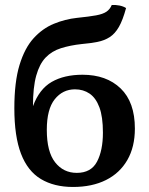

<svg xmlns="http://www.w3.org/2000/svg" viewBox="-20 -734 593 763"><path d="M270 9Q195 9 142.5 -22.5Q90 -54 63.5 -123Q37 -192 37 -304Q37 -408 57.5 -475.5Q78 -543 113.5 -582Q149 -621 194 -639.5Q239 -658 286 -663Q335 -668 362 -673Q389 -678 403 -687.5Q417 -697 424 -714Q440 -715 455 -712Q470 -709 481 -702Q468 -654 452.5 -627Q437 -600 416 -586.5Q395 -573 367.5 -567.5Q340 -562 305 -559Q259 -554 222.5 -542.5Q186 -531 161.5 -505.5Q137 -480 124 -433.5Q111 -387 111 -312Q136 -380 185.5 -408.5Q235 -437 308 -437Q403 -437 459.5 -382.5Q516 -328 516 -223Q516 -150 486 -98Q456 -46 401 -18.5Q346 9 270 9ZM285 -47Q342 -47 365.5 -91.5Q389 -136 389 -207Q389 -270 375 -307.5Q361 -345 336 -362Q311 -379 278 -379Q229 -379 197.5 -339.5Q166 -300 166 -218Q166 -131 199 -89Q232 -47 285 -47Z"/></svg>

Font: Vollkorn SemiBold
Style: Regular
Weight: 600
Designer: Friedrich Althausen
Foundry: Friedrich Althausen
Version: Version 5.000